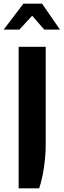

<svg xmlns="http://www.w3.org/2000/svg" viewBox="-45 -793 348 1050"><path d="M57 -537H205V-4Q205 59 195 125Q185 191 169 237H57ZM83 -773H185L283 -631H197L131 -707L61 -631H-25Z"/></svg>

Font: Exo
Style: Bold
Weight: 700
Designer: Natanael Gama
Foundry: Natanael Gama
Version: Version 1.500; ttfautohint (v1.6)